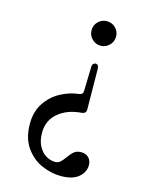

<svg xmlns="http://www.w3.org/2000/svg" viewBox="-115 -600 691 901"><g transform="rotate(15 231.0 -150.0)"><path d="M232 -470Q232 -495 249.5 -512Q267 -529 291 -529Q316 -529 333.5 -512Q351 -495 351 -470Q351 -445 333.5 -427.5Q316 -410 291 -410Q267 -410 249.5 -427.5Q232 -445 232 -470ZM66 29Q66 -31 94.5 -73Q123 -115 165.5 -137.5Q208 -160 252 -165Q272 -167 272 -186L275 -301Q275 -312 280 -317.5Q285 -323 291 -323Q307 -323 307 -301L309 -105Q309 -85 288 -83Q219 -78 175.5 -41.5Q132 -5 132 55Q132 94 146.5 120.5Q161 147 182.5 159.5Q204 172 226 172Q241 172 251 163Q261 154 273 137Q287 117 300 106.5Q313 96 334 96Q357 96 370.5 110Q384 124 384 146Q384 180 355 204.5Q326 229 270 229Q223 229 176.5 209Q130 189 98 144Q66 99 66 29Z"/></g></svg>

Font: Shippori Mincho B1 Medium
Style: Regular
Weight: 500
Designer: FONTDASU
Foundry: FONTDASU / Google Inc. / but / Adobe
Version: Version 3.110; ttfautohint (v1.8.3)